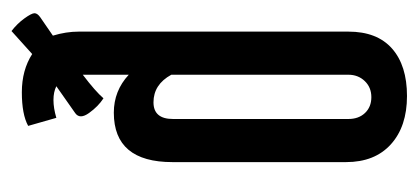

<svg xmlns="http://www.w3.org/2000/svg" viewBox="-217 -501 728 334"><g transform="rotate(-90 147.0 -334.0)"><path d="M184 -554Q155 -532 143 -518Q129 -527 117.5 -543Q106 -559 117 -567L164 -600Q154 -605 140 -605Q126 -605 109 -600L95 -649Q115 -660 153.5 -660Q192 -660 220 -642L260 -678Q273 -668 282 -655.5Q291 -643 291 -638Q291 -633 284 -628L252 -606Q259 -583 259 -561V-92Q259 -42 229.5 -16Q200 10 147 10Q94 10 63 -18Q32 -46 32 -96V-398Q32 -500 118 -500Q156 -500 184 -474ZM184 -92V-400Q167 -431 136 -431Q107 -431 107 -397V-92Q107 -74 117.5 -63Q128 -52 145 -52Q162 -52 173 -63.5Q184 -75 184 -92Z"/></g></svg>

Font: el_Medula One
Style: Regular
Weight: 400
Designer: Luciano Vergara
Foundry: Luciano Vergara
Version: Version 1.002 August 17, 2020